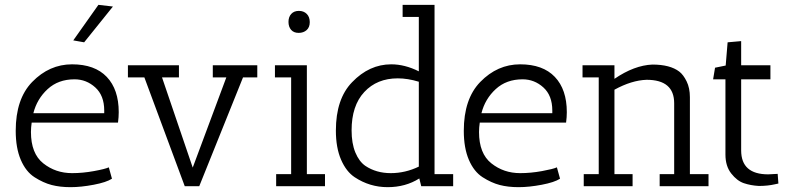

<svg xmlns="http://www.w3.org/2000/svg" viewBox="-20 -770 3279 794"><path d="M108 -224Q108 -135 159 -94.5Q210 -54 278 -54Q322 -54 368.5 -62.5Q415 -71 430 -78L443 -31Q420 -16 367.5 -6Q315 4 271.5 4Q228 4 193.5 -5Q159 -14 123 -37Q87 -60 66 -109Q45 -158 45 -229Q45 -361 113 -431Q184 -504 278 -504Q372 -504 421.5 -452Q471 -400 471 -306Q471 -286 468 -263H111Q108 -242 108 -224ZM411 -313Q411 -375 374 -408.5Q337 -442 288 -442Q221 -442 177 -401.5Q133 -361 118 -302H411Q411 -308 411 -313ZM387 -750 447 -743 328 -595 283 -603Z M860 -450V-500H1044V-450H985L804 0H744L577 -450H509V-500H720V-450H650L777 -77L916 -450Z M1117 -450V-500H1249V-50H1324V0H1122V-50H1184V-450ZM1215 -634Q1195 -634 1184 -646.5Q1173 -659 1173 -679.5Q1173 -700 1184.5 -712.5Q1196 -725 1216 -725Q1236 -725 1248.5 -712.5Q1261 -700 1261 -678.5Q1261 -657 1248 -645.5Q1235 -634 1215 -634Z M1447 -37Q1412 -60 1390.5 -109.5Q1369 -159 1369 -230Q1369 -361 1436 -430Q1507 -504 1598 -504Q1654 -504 1712 -475V-700H1645V-750H1777V-50H1854V0H1722L1714 -32Q1657 4 1583 4Q1509 4 1447 -37ZM1712 -81V-432Q1666 -446 1625 -446Q1539 -446 1486.5 -389.5Q1434 -333 1434 -231Q1434 -177 1449.5 -139.5Q1465 -102 1491 -84Q1536 -54 1596 -54Q1656 -54 1712 -81Z M1961 -224Q1961 -135 2012 -94.5Q2063 -54 2131 -54Q2175 -54 2221.5 -62.5Q2268 -71 2283 -78L2296 -31Q2273 -16 2220.5 -6Q2168 4 2124.5 4Q2081 4 2046.5 -5Q2012 -14 1976 -37Q1940 -60 1919 -109Q1898 -158 1898 -229Q1898 -361 1966 -431Q2037 -504 2131 -504Q2225 -504 2274.5 -452Q2324 -400 2324 -306Q2324 -286 2321 -263H1964Q1961 -242 1961 -224ZM2264 -313Q2264 -375 2227 -408.5Q2190 -442 2141 -442Q2074 -442 2030 -401.5Q1986 -361 1971 -302H2264Q2264 -308 2264 -313Z M2389 -450V-500H2521V-444Q2603 -500 2678 -503Q2751 -503 2789 -474Q2806 -461 2819.5 -433.5Q2833 -406 2833 -368V-50H2910V0H2708V-50H2768V-343Q2768 -440 2654 -440Q2592 -438 2521 -399V-50H2596V0H2394V-50H2456V-450Z M3157 -49 3196 -51 3199 -11Q3198 -11 3185 -8Q3155 -1 3118 -1Q3084 -3 3056 -12.5Q3028 -22 3004 -52.5Q2980 -83 2980 -131V-442H2929L2937 -490L2981 -499L2989 -595L3045 -600V-500H3166V-442H3045V-148Q3045 -49 3157 -49Z"/></svg>

Font: Antic Slab
Style: Regular
Weight: 400
Designer: Santiago Orozco
Foundry: Santiago Orozco
Version: Version 001.001